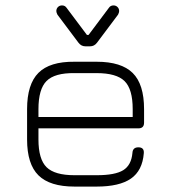

<svg xmlns="http://www.w3.org/2000/svg" viewBox="-20 -689 632 709"><path d="M209 -669Q220 -669 226 -660L301 -560H307L382 -660Q388 -669 399 -669Q408 -669 414 -663Q420 -657 420 -648Q420 -643 416 -635L338 -531Q328 -518 313 -518H295Q280 -518 270 -531L192 -635Q188 -643 188 -648Q188 -657 194 -663Q200 -669 209 -669ZM255 0Q164 0 122 -41.5Q80 -83 80 -174V-286Q80 -378 122 -420Q164 -462 255 -461H337Q428 -461 470 -419.5Q512 -378 512 -286V-236Q512 -215 491 -215H122V-174Q122 -101 152 -71.5Q182 -42 255 -42H337Q405 -42 435 -60.5Q465 -79 469 -124Q470 -145 491 -145Q513 -145 511 -123Q506 -59 463.5 -29.5Q421 0 337 0ZM255 -419Q182 -420 152 -390Q122 -360 122 -286V-257H470V-286Q470 -360 440 -389.5Q410 -419 337 -419Z"/></svg>

Font: Jura Light
Style: Regular
Weight: 300
Designer: Daniel Johnson, Alexei Vanyashin
Foundry: Daniel Johnson
Version: Version 5.103